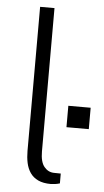

<svg xmlns="http://www.w3.org/2000/svg" viewBox="-54 -778 443 818"><g transform="rotate(5 168.0 -369.0)"><path d="M195 5Q162.5 5 140.8 -5.2Q119 -15.5 106.5 -33.8Q94 -52 89 -75.8Q84 -99.5 84 -126.5V-743H145.5V-130Q145.5 -85 162.5 -64.5Q179.5 -44 204 -43.5L233.5 -43V-1Q224 2 213.2 3.5Q202.5 5 195 5ZM336 -333.5V-242H240.5V-333.5Z"/></g></svg>

Font: Public Sans ExtraLight
Style: Regular
Weight: 250
Designer: The Public Sans Project Authors: Dan O. Williams and USWDS (Libre Franklin designed by Pablo Impallari and Rodrigo Fuenz
Version: Version 1.007